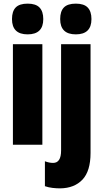

<svg xmlns="http://www.w3.org/2000/svg" viewBox="-20 -796 570 1056"><path d="M132 -776Q177 -776 197.5 -754.5Q218 -733 218 -691Q218 -607 132 -607Q46 -607 46 -691Q46 -734 66.5 -755Q87 -776 132 -776ZM213 -553V0H51V-553ZM311 -691Q311 -734 331.5 -755Q352 -776 397 -776Q442 -776 462.5 -754.5Q483 -733 483 -691Q483 -607 397 -607Q311 -607 311 -691ZM311 240Q291 240 269 237.5Q247 235 227 228V91Q251 100 272 100Q316 100 316 32V-553H478V45Q478 145 433.5 192Q389 239 311 240Z"/></svg>

Font: Noto Sans Gurmukhi UI ExtraCondensed Black
Style: Regular
Weight: 900
Width: 2
Designer: Jelle Bosma - Monotype Design Team
Foundry: Monotype Imaging Inc.
Version: Version 2.004; ttfautohint (v1.8.4.7-5d5b)